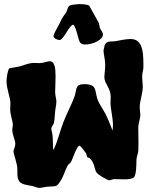

<svg xmlns="http://www.w3.org/2000/svg" viewBox="-20 -904 757 940"><path d="M682 -574C682 -580 682 -586 682 -593C682 -659 674 -713 619 -713C593 -713 563 -705 549 -703C517 -697 496 -712 488 -663C487 -660 487 -658 487 -655C487 -638 495 -614 495 -586C495 -562 491 -539 491 -526C491 -495 522 -472 522 -431C522 -422 521 -412 521 -403C521 -368 533 -330 533 -291C533 -282 532 -274 531 -265C521 -291 510 -319 497 -345C484 -371 465 -395 457 -419C443 -460 457 -492 392 -492C347 -492 356 -466 346 -435C334 -399 306 -347 290 -305C272 -258 261 -206 241 -169C238 -191 240 -218 237 -243C236 -255 231 -266 231 -274C232 -284 241 -293 244 -302C247 -316 248 -338 250 -358C251 -372 256 -391 256 -406C256 -421 250 -437 250 -452C250 -473 252 -503 252 -531C252 -569 248 -604 224 -604C210 -604 193 -595 174 -595C164 -595 153 -596 143 -596C122 -595 103 -587 80 -580C64 -575 29 -572 24 -568C19 -561 12 -528 12 -506C12 -468 31 -426 31 -399C31 -390 30 -379 30 -369C30 -341 42 -315 43 -293C43 -286 40 -277 40 -270C40 -243 55 -219 55 -199C55 -187 46 -170 46 -163C46 -148 65 -106 65 -74C65 -67 65 -61 65 -55C65 0 95 -2 139 7C151 9 161 16 173 16C183 16 199 11 213 10C256 7 257 13 278 -21C293 -45 299 -72 312 -95C313 -98 324 -105 327 -110C336 -125 355 -190 370 -191C373 -191 398 -159 401 -154C405 -148 404 -140 407 -135C409 -132 417 -132 420 -129C446 -103 441 -73 454 -58C461 -48 503 -23 515 -21C520 -21 531 -27 540 -27C552 -27 570 -26 588 -26C608 -26 628 -28 636 -36C647 -47 648 -98 648 -120C648 -137 657 -154 657 -166C657 -179 658 -191 658 -202C658 -228 657 -251 657 -276C657 -303 667 -320 667 -343C667 -354 664 -366 664 -378C664 -412 679 -445 679 -481C679 -497 676 -514 676 -532C676 -545 682 -560 682 -574ZM484 -735C484 -745 474 -756 469 -767C466 -776 467 -787 462 -795C446 -824 417 -876 417 -876C409 -883 377 -884 368 -884C356 -883 330 -882 321 -876C310 -870 311 -855 304 -844C296 -831 285 -820 272 -790C265 -774 242 -740 242 -727C242 -716 262 -708 272 -708C291 -708 320 -783 339 -783C346 -781 358 -740 358 -738C368 -710 365 -686 396 -686C435 -686 484 -709 484 -735Z"/></svg>

Font: Freckle Face
Style: Regular
Weight: 400
Designer: Astigmatic (AOETI)
Foundry: Astigmatic (AOETI)
Version: Version 1.000